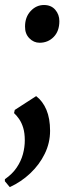

<svg xmlns="http://www.w3.org/2000/svg" viewBox="-40 -520 282 786"><path d="M0 246 -20 222V213.5Q10 193 28 166.5Q46 140 53.8 111.2Q61.5 82.5 61.5 55Q61.5 24.5 55 3.2Q48.5 -18 38.2 -32.8Q28 -47.5 17.5 -57L20.5 -70L108 -126.5Q135 -106 150 -70.5Q165 -35 165 15.5Q165 65 143.2 109.5Q121.5 154 84.2 189.2Q47 224.5 0 246ZM62.5 -411.5Q62.5 -450 85.5 -474.8Q108.5 -499.5 140 -499.5Q169.5 -499.5 186.2 -480Q203 -460.5 203 -433.5Q203 -392.5 179.8 -368.8Q156.5 -345 122 -345Q98 -345 80 -363.5Q62 -382 62.5 -411.5Z"/></svg>

Font: Merriweather 96pt ExtraBold
Style: Italic
Weight: 800
Italic angle: -7.8°
Version: Version 2.101